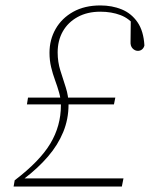

<svg xmlns="http://www.w3.org/2000/svg" viewBox="-20 -686 561 706"><path d="M30 0 34 -23Q126 -93 165 -158Q204 -223 204 -299Q204 -322 197.5 -345Q191 -368 182.5 -391Q174 -414 168 -439Q162 -464 162 -492Q162 -540 184.5 -579.5Q207 -619 249 -642.5Q291 -666 349 -666Q392 -666 427.5 -651.5Q463 -637 485.5 -604.5Q508 -572 511 -519Q509 -510 502.5 -504.5Q496 -499 487 -499Q476 -499 467.5 -508Q459 -517 460 -533L461 -621L478 -588Q456 -618 423 -630.5Q390 -643 349 -643Q301 -643 265.5 -623.5Q230 -604 211 -570.5Q192 -537 192 -493Q192 -458 202 -426.5Q212 -395 222 -364Q232 -333 232 -301Q232 -248 212.5 -200.5Q193 -153 156.5 -110.5Q120 -68 69 -29L65 -30H434L428 0ZM79 -302 83 -327H404L399 -302Z"/></svg>

Font: Source Serif 4 ExtraLight
Style: Italic
Weight: 250
Italic angle: -12°
Designer: Frank Grießhammer
Foundry: Adobe Systems Incorporated
Version: Version 4.004;hotconv 1.0.116;makeotfexe 2.5.65601